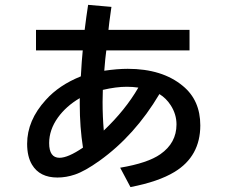

<svg xmlns="http://www.w3.org/2000/svg" viewBox="-20 -699 950 784"><path d="M127 -577.1H325.7Q332.5 -632.3 339.8 -679.2L435.1 -670.9L434.1 -664.6Q424.3 -596.2 422.9 -577.1H753.9V-493.2H414.1Q409.7 -462.4 405.8 -410.2Q459 -418 501.5 -418Q642.6 -418 726.6 -348.1Q797.9 -289.6 797.9 -187Q797.9 -61 692.9 2.9Q627 43 512.7 64.9L470.7 -14.2Q583.5 -33.2 634.8 -69.3Q700.7 -115.2 700.7 -190.9Q700.7 -232.4 677.2 -269Q658.7 -297.9 630.9 -314.9Q530.3 -145.5 386.2 -42.5Q326.7 0 286.1 13.7Q250.5 25.9 214.4 25.9Q142.1 25.9 110.8 -26.4Q90.8 -59.6 90.8 -111.8Q90.8 -207.5 167 -291Q221.2 -351.6 310.1 -387.2Q314 -456.5 317.9 -493.2H127ZM305.7 -298.3Q250 -265.6 216.3 -218.8Q180.7 -168.9 180.7 -114.7Q180.7 -54.7 223.1 -54.7Q257.8 -54.7 318.8 -96.2Q305.7 -180.2 305.7 -272.5Q305.7 -282.2 305.7 -298.3ZM399.9 -332Q398.9 -311 398.9 -282.7Q398.9 -222.7 403.8 -166Q492.2 -250 544.9 -341.3Q521 -344.7 498 -344.7Q454.1 -344.7 399.9 -332Z"/></svg>

Font: BIZ UDPGothic
Style: Bold
Weight: 700
Designer: TypeBank Co., Ltd.
Foundry: Morisawa Inc.
Version: Version 1.051